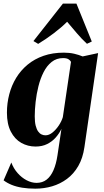

<svg xmlns="http://www.w3.org/2000/svg" viewBox="-22 -824 590 1094"><path d="M459 14.5Q450 77 424 122Q398 167 359.5 195.5Q321 224 275 237.5Q229 251 179.5 251Q138 251 104.2 245.5Q70.5 240 44.2 229.2Q18 218.5 -1.5 203.5L42.5 102Q55 135.5 78 161.8Q101 188 129.5 203Q158 218 186.5 218Q219.5 218 243.2 199.8Q267 181.5 282.5 146.2Q298 111 305.5 61L328 -89.5Q316 -64 296 -41Q276 -18 247.2 -3.5Q218.5 11 180.5 11Q136.5 11 99.2 -10Q62 -31 39.8 -74Q17.5 -117 17.5 -182Q17.5 -236 30.8 -286.8Q44 -337.5 70.2 -380.5Q96.5 -423.5 135.5 -455.8Q174.5 -488 226.2 -506Q278 -524 342 -524Q374 -524 400.8 -517.8Q427.5 -511.5 449 -502.5L537 -521.5ZM382.5 -471.5Q378.5 -480 368 -486.5Q357.5 -493 337.5 -493Q300 -493 272.5 -471.2Q245 -449.5 226.5 -413Q208 -376.5 197 -332.5Q186 -288.5 181 -243.8Q176 -199 176 -161Q176 -129 181.2 -108.2Q186.5 -87.5 195.2 -75.2Q204 -63 214.8 -58Q225.5 -53 237 -53Q257.5 -53 277.2 -69Q297 -85 313 -109Q329 -133 336 -156.5ZM195.5 -574 168.5 -590 336.5 -803.5H413.5L501 -587.5L473.5 -574.5Q444.5 -601 415.8 -634.8Q387 -668.5 360.5 -700Q328 -667.5 284.8 -634.8Q241.5 -602 195.5 -574Z"/></svg>

Font: Merriweather 120pt ExtraBold
Style: Italic
Weight: 800
Italic angle: -7.8°
Version: Version 2.101